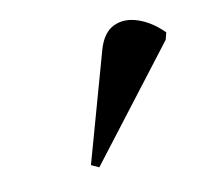

<svg xmlns="http://www.w3.org/2000/svg" viewBox="-41 -770 334 318"><g transform="rotate(-10 125.5 -611.0)"><path d="M103 -495 90 -501 142 -687Q150 -714 168 -722.5Q186 -731 208.5 -723.5Q231 -716 251 -696L248 -684Z"/></g></svg>

Font: Noto Serif Display Condensed SemiBold
Style: Italic
Weight: 600
Width: 3
Italic angle: -12°
Designer: Monotype Design Team
Foundry: Monotype Imaging Inc.
Version: Version 2.009